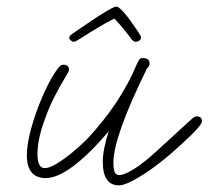

<svg xmlns="http://www.w3.org/2000/svg" viewBox="-20 -525 629 579"><path d="M339 34Q290 34 290 -37Q290 -75 308 -129Q187 12 118 12Q61 12 61 -57Q61 -83 69.5 -119.5Q78 -156 92.5 -195Q107 -234 124 -268Q141 -302 158 -323Q164 -330 173 -330Q178 -330 183 -326.5Q188 -323 188 -316Q188 -310 181 -299Q136 -225 117 -170Q93 -107 93 -61Q93 -18 115 -18Q129 -18 152 -32Q175 -46 199.5 -66.5Q224 -87 242 -105Q292 -158 332 -218Q350 -246 364.5 -272.5Q379 -299 391 -328Q396 -339 399.5 -344.5Q403 -350 410 -350Q431 -350 431 -334Q431 -324 424 -320Q322 -113 322 -35Q322 -14 326 -5.5Q330 3 340 3Q354 3 383.5 -15Q413 -33 453 -70L558 -166Q566 -174 573 -174Q589 -174 589 -159Q589 -146 526 -89Q499 -64 478 -47Q457 -30 439 -17Q405 7 379 20.5Q353 34 339 34ZM202 -399Q198 -399 193.5 -403Q189 -407 189 -411Q189 -416 193 -419Q195 -421 214 -434Q233 -447 257.5 -463.5Q282 -480 303 -492.5Q324 -505 331 -505Q337 -505 348.5 -493Q360 -481 372 -464.5Q384 -448 393 -434.5Q402 -421 404 -417Q405 -415 405 -411Q405 -406 400 -402.5Q395 -399 390 -399Q383 -399 378 -405Q350 -443 325 -469Q306 -460 280 -444.5Q254 -429 233 -415.5Q212 -402 207 -400Q205 -399 202 -399Z"/></svg>

Font: Oooh Baby
Style: Regular
Weight: 400
Designer: Robert E. Leuschke
Foundry: Robert E. Leuschke
Version: Version 1.011; ttfautohint (v1.8.3)